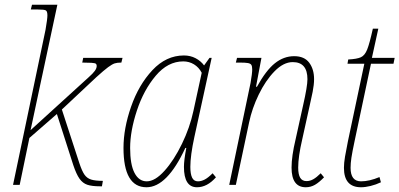

<svg xmlns="http://www.w3.org/2000/svg" viewBox="-20 -780 1685 810"><path d="M386 -454 241 -318 315 -91Q326 -58 336.5 -43Q347 -28 364.5 -22.5Q382 -17 414 -17L410 6H402Q368 6 348.5 -0.5Q329 -7 315.5 -26Q302 -45 289 -84L220 -299L104 -198L63 0H35L172 -654Q180 -700 180 -715Q180 -732 173.5 -736Q167 -740 139 -740H110L115 -760H222L157 -456Q162 -480 115 -259L109 -231L354 -454Q372 -470 380 -481Q388 -492 388 -502Q388 -508 384.5 -511Q381 -514 366 -515Q351 -516 327 -516L331 -536H497L492 -516Q474 -516 463.5 -512.5Q453 -509 436 -496.5Q419 -484 386 -454Z M501 -156Q501 -238 533 -330Q565 -422 623 -484Q681 -546 756 -546Q783 -546 805 -534.5Q827 -523 841 -504L864 -536H873L800 -202Q783 -124 783 -76Q783 -46 790.5 -30.5Q798 -15 815 -15Q829 -15 843.5 -22.5Q858 -30 877 -49L891 -32Q854 10 811 10Q756 10 756 -76Q756 -104 766 -156H762Q685 10 598 10Q501 10 501 -156ZM796 -312 831 -473Q819 -496 798.5 -508.5Q778 -521 753 -521Q688 -521 637 -460.5Q586 -400 557.5 -313.5Q529 -227 529 -156Q529 -86 547.5 -50.5Q566 -15 599 -15Q634 -15 674 -59.5Q714 -104 747.5 -173Q781 -242 796 -312Z M1210 -73Q1210 -121 1227 -192L1259 -337Q1277 -416 1277 -446Q1277 -518 1215 -518Q1176 -518 1138 -479Q1100 -440 1071.5 -381Q1043 -322 1031 -264L975 0H947L1037 -430Q1044 -470 1044 -487Q1044 -500 1040.5 -506Q1037 -512 1026 -514Q1015 -516 991 -516H975L980 -536H1083L1060 -414H1064Q1102 -483 1139.5 -513Q1177 -543 1221 -543Q1264 -543 1284.5 -515.5Q1305 -488 1305 -446Q1305 -423 1299 -392.5Q1293 -362 1287 -337L1255 -192Q1238 -119 1238 -73Q1238 -44 1246.5 -30Q1255 -16 1273 -16Q1288 -16 1302 -24Q1316 -32 1333 -49L1347 -32Q1327 -11 1309 -0.5Q1291 10 1270 10Q1210 10 1210 -73Z M1431 -72Q1431 -92 1435.5 -119Q1440 -146 1448 -185L1517 -511H1446L1449 -529Q1486 -531 1502.5 -538.5Q1519 -546 1529 -571Q1539 -596 1553 -659H1576L1549 -536H1645L1640 -511H1545L1476 -185Q1466 -138 1462.5 -114.5Q1459 -91 1459 -72Q1459 -15 1503 -15Q1538 -15 1581 -33L1587 -11Q1566 -1 1543.5 4.5Q1521 10 1503 10Q1431 10 1431 -72Z"/></svg>

Font: Noto Serif NarrowThin
Style: Italic
Weight: 250
Width: 4
Italic angle: -12°
Designer: Monotype Design Team
Foundry: Monotype Imaging Inc.
Version: Version 1.001